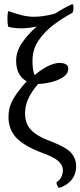

<svg xmlns="http://www.w3.org/2000/svg" viewBox="-20 -741 388 928"><path d="M267 167Q262 168 256.5 154.5Q251 141 255 138Q269 130 276.5 114Q284 98 284 81Q284 57 262 37.5Q240 18 182 -3Q97 -35 59 -75Q21 -115 21 -176Q21 -222 42.5 -260Q64 -298 109 -348Q58 -376 58 -448Q58 -492 86.5 -534Q115 -576 158 -613Q118 -604 81 -604Q66 -604 50 -606Q34 -608 21 -611Q19 -612 17.5 -624Q16 -636 16 -651Q16 -666 17.5 -677Q19 -688 22 -687Q58 -674 87 -667Q116 -660 145 -660Q190 -660 245 -675Q266 -688 286.5 -699.5Q307 -711 327 -720Q333 -723 334.5 -713.5Q336 -704 334.5 -692.5Q333 -681 328 -678Q286 -656 241.5 -623Q197 -590 167 -546.5Q137 -503 137 -448Q137 -398 148 -378Q177 -404 210 -420.5Q243 -437 268 -437Q286 -437 298 -430.5Q310 -424 310 -410Q310 -385 285.5 -368.5Q261 -352 227 -344Q193 -336 164 -335Q130 -295 115.5 -261.5Q101 -228 101 -193Q101 -144 130 -113Q159 -82 225 -58Q299 -30 323.5 -2.5Q348 25 348 63Q348 100 327 127Q306 154 267 167Z"/></svg>

Font: Junicode Two Beta Condensed
Style: Regular
Weight: 400
Width: 3
Designer: Peter S. Baker
Foundry: Briery Creek Software
Version: Version 1.053; ttfautohint (v1.8.4)